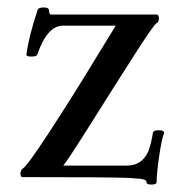

<svg xmlns="http://www.w3.org/2000/svg" viewBox="-20 -476 494 516"><path d="M401 13Q401 20 387.5 20Q374 20 374 14.5Q374 9 367 6.5Q360 4 324 2Q264 0 41 0Q35 0 35 -9Q35 -18 41 -23Q52 -28 114.5 -124Q177 -220 234 -314L291 -407H149Q107 -407 80 -329Q78 -324 64.5 -324Q51 -324 51 -329Q57 -377 81 -449Q83 -456 97.5 -456Q112 -456 112 -447Q112 -438 116 -437H400Q407 -437 407 -426.5Q407 -416 400.5 -413.5Q394 -411 339 -325Q284 -239 224 -143.5Q164 -48 150 -31H321Q361 -31 378 -68Q386 -88 391 -119Q392 -126 406.5 -126Q421 -126 421 -119Q414 -100 407.5 -54.5Q401 -9 401 13Z"/></svg>

Font: Sedan
Style: Regular
Weight: 400
Designer: Sebastian Salazar
Foundry: Sebastian Salazar
Version: Version 1.001